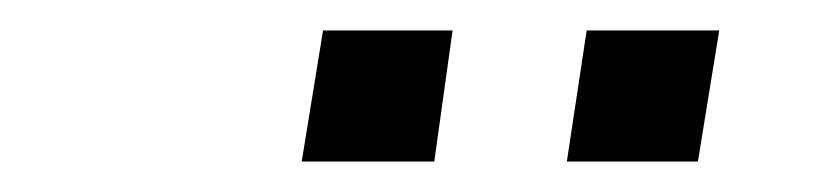

<svg xmlns="http://www.w3.org/2000/svg" viewBox="-20 -715 540 126"><path d="M352 -609 365 -695H452L438 -609ZM178 -609 192 -695H277L265 -609Z"/></svg>

Font: Nunito Sans
Style: Italic
Weight: 400
Italic angle: -9°
Designer: Vernon Adams
Foundry: Vernon Adams
Version: Version 3.006; ttfautohint (v1.8.3)